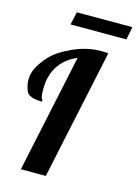

<svg xmlns="http://www.w3.org/2000/svg" viewBox="-136 -995 760 1067"><g transform="rotate(15 244.5 -461.5)"><path d="M474.1 -848.6H152.8L168.9 -922.9H488.8ZM99.1 -460.9Q99.1 -420.4 106 -408.2Q112.8 -396 112.8 -393.1Q32.7 -393.1 19.3 -428Q5.9 -462.9 5.9 -493.2Q5.9 -523.4 20.3 -555.7Q34.7 -587.9 72.8 -631.3Q110.8 -674.8 192.4 -712.4Q273.9 -750 356.9 -750Q377.4 -750 397 -748L237.8 0H94.2L238.8 -679.2Q172.4 -651.9 135.7 -597.2Q99.1 -542.5 99.1 -460.9Z"/></g></svg>

Font: Lobster-Regular
Style: Regular
Weight: 400
Designer: Pablo Impallari
Foundry: Pablo Impallari
Version: Version 1.007; ttfautohint (v1.1) -l 8 -r 50 -G 50 -x 14 -D 